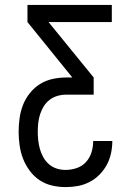

<svg xmlns="http://www.w3.org/2000/svg" viewBox="-20 -755 540 783"><path d="M247 8Q219 8 191.5 1.5Q164 -5 141 -20.5Q118 -36 101 -59Q84 -82 74 -108Q64 -134 60 -162Q56 -190 56 -218Q56 -246 60 -274Q64 -302 74 -327.5Q84 -353 102 -375.5Q120 -398 143.5 -412.5Q167 -427 194.5 -433Q222 -439 250 -439H275L92 -665V-735H436V-665H178L362 -439V-369H250Q232 -369 214.5 -364Q197 -359 182.5 -348Q168 -337 158.5 -321.5Q149 -306 143.5 -289Q138 -272 136 -254Q134 -236 134 -218Q134 -200 136 -182Q138 -164 143 -146.5Q148 -129 157 -113Q166 -97 180 -85Q194 -73 211.5 -67.5Q229 -62 247 -62Q270 -62 292.5 -69.5Q315 -77 330.5 -94Q346 -111 353 -133.5Q360 -156 360 -179V-180H438V-179Q438 -154 432.5 -129Q427 -104 415 -82Q403 -60 385 -42Q367 -24 344.5 -12.5Q322 -1 297.5 3.5Q273 8 247 8Z"/></svg>

Font: Iosevka Term Curly
Style: Regular
Weight: 400
Designer: Belleve Invis
Foundry: Belleve Invis
Version: Version 32.3.0